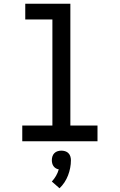

<svg xmlns="http://www.w3.org/2000/svg" viewBox="-20 -755 640 1026"><path d="M99 0V-84H260V-651H115V-735H356V-84H501V0ZM298 251 257 215Q270 201 279.5 184.5Q289 168 294 150Q286 149 278.5 144.5Q271 140 266 133Q261 126 259 117.5Q257 109 257 101Q257 91 260 81Q263 71 270.5 63.5Q278 56 288 53Q298 50 308 50Q318 50 328 53Q338 56 345.5 63.5Q353 71 356 81Q359 91 359 101Q359 122 355 142.5Q351 163 343.5 182.5Q336 202 324.5 219.5Q313 237 298 251Z"/></svg>

Font: Iosevka Fixed Curly Md Ex
Style: Regular
Weight: 500
Width: 7
Monospace: yes
Designer: Belleve Invis
Foundry: Belleve Invis
Version: Version 30.1.2